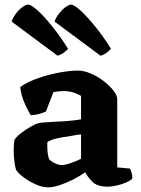

<svg xmlns="http://www.w3.org/2000/svg" viewBox="-20 -804 606 827"><path d="M187 3Q163 3 134.5 -9.5Q106 -22 82 -40Q58 -58 49 -73Q44 -89 41.5 -112Q39 -135 39 -156Q39 -187 43 -203Q52 -216 72 -231.5Q92 -247 112.5 -258.5Q133 -270 144 -273Q153 -276 176 -277Q199 -278 222 -280Q255 -281 284.5 -284Q314 -287 329 -290V-391Q308 -403 289.5 -407.5Q271 -412 257 -412Q248 -412 233 -410.5Q218 -409 210 -407L178 -324Q171 -320 153.5 -314.5Q136 -309 112 -308Q103 -323 87.5 -356Q72 -389 67 -429Q99 -452 146 -468Q193 -484 238.5 -492Q284 -500 314 -500Q342 -500 372 -487Q402 -474 427.5 -454Q453 -434 469 -413.5Q485 -393 485 -377V-83L540 -78Q543 -72 546.5 -61Q550 -50 550 -35Q540 -25 521 -17Q502 -9 481 -4.5Q460 0 445 0Q399 0 378 -21Q357 -42 347 -62Q325 -46 295.5 -31Q266 -16 237 -6.5Q208 3 187 3ZM246 -93Q260 -93 286 -102Q312 -111 329 -120V-225Q316 -224 302.5 -221.5Q289 -219 272 -216Q247 -213 223 -207.5Q199 -202 184 -192Q183 -175 184.5 -154Q186 -133 192 -118Q202 -107 218 -100Q234 -93 246 -93ZM228 -564 30 -711Q36 -729 49 -746Q62 -763 76.5 -773.5Q91 -784 101 -784Q114 -784 141 -760Q168 -736 202.5 -693.5Q237 -651 273 -594Q268 -587 256 -578Q244 -569 228 -564ZM413 -564 215 -711Q221 -729 234 -745.5Q247 -762 262 -773Q277 -784 286 -784Q299 -784 326 -759.5Q353 -735 388 -692.5Q423 -650 458 -594Q452 -587 440 -577.5Q428 -568 413 -564Z"/></svg>

Font: Texturina ExtraBold
Style: Regular
Weight: 800
Designer: Guillermo Torres Carreño
Foundry: Omnibus-Type
Version: Version 1.002; ttfautohint (v1.8.3)